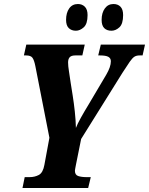

<svg xmlns="http://www.w3.org/2000/svg" viewBox="-20 -936 742 956"><path d="M92 0 103 -54H127Q153 -54 173.5 -65Q194 -76 201 -115L226 -250L156 -607Q150 -637 141.5 -648.5Q133 -660 110 -660H99L111 -714H402L390 -660H355Q335 -660 327 -651Q319 -642 319 -625Q319 -607 323.5 -580Q328 -553 332 -523L342 -460Q348 -422 352.5 -380.5Q357 -339 358 -299Q365 -318 382.5 -349.5Q400 -381 422 -417L509 -564Q532 -603 532 -631Q532 -646 519.5 -653Q507 -660 478 -660H469L482 -714H702L690 -660H675Q659 -660 649 -653.5Q639 -647 626 -628.5Q613 -610 590 -574L384 -244L358 -115Q356 -103 354.5 -96.5Q353 -90 353 -86Q353 -65 369.5 -59.5Q386 -54 412 -54H432L419 0ZM535 -783Q512 -783 499 -796Q486 -809 486 -837Q486 -872 502 -894Q518 -916 545 -916Q567 -916 580 -902.5Q593 -889 593 -861Q593 -817 574.5 -800Q556 -783 535 -783ZM358 -783Q336 -783 322.5 -796Q309 -809 309 -837Q309 -872 324.5 -894Q340 -916 368 -916Q389 -916 402.5 -902.5Q416 -889 416 -861Q416 -817 397 -800Q378 -783 358 -783Z"/></svg>

Font: Noto Serif ExtraCondensed ExtraBold
Style: Italic
Weight: 800
Width: 2
Italic angle: -12°
Designer: Monotype Design Team
Foundry: Monotype Imaging Inc.
Version: Version 2.013